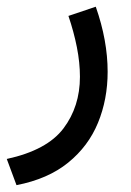

<svg xmlns="http://www.w3.org/2000/svg" viewBox="-26 -286 388 569"><path d="M22.9 262.7 -5.9 185.1Q113.3 159.2 162.1 94.5Q210.9 29.8 210.9 -58.6Q210.9 -100.1 201.9 -145.8Q192.9 -191.4 176.8 -238.8L257.8 -266.1Q293 -166 293 -73.2Q293 8.3 264.4 77.9Q235.8 147.5 176 196Q116.2 244.6 22.9 262.7Z"/></svg>

Font: Vazirmatn RD UI
Style: Regular
Weight: 400
Designer: Saber Rastikerdar
Foundry: Saber Rastikerdar
Version: Version 33.003